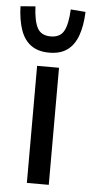

<svg xmlns="http://www.w3.org/2000/svg" viewBox="-67 -779 383 812"><g transform="rotate(5 125.0 -373.5)"><path d="M79 0V-497H172V0ZM125 -557Q78 -557 48 -578.5Q18 -600 3.5 -641.5Q-11 -683 -13 -742L50 -747Q53 -684 69 -655Q85 -626 125 -626Q165 -626 181 -655Q197 -684 200 -747L263 -742Q261 -683 246 -641.5Q231 -600 201.5 -578.5Q172 -557 125 -557Z"/></g></svg>

Font: Nunito Sans 7pt Condensed Medium
Style: Regular
Weight: 500
Width: 3
Designer: Vernon Adams
Foundry: Vernon Adams
Version: Version 3.101;gftools[0.9.27]